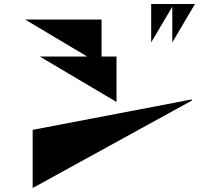

<svg xmlns="http://www.w3.org/2000/svg" viewBox="-20 -859 1040 964"><path d="M845 -646V-825L739 -646V-839H959ZM180 -575H418L106 -761H490V-575H565V-347ZM144 85V-207L944 -360L943 -354Z"/></svg>

Font: Chokokutai
Style: Regular
Weight: 400
Designer: 108号,108go
Foundry: Font Zone 108
Version: Version 1.000; ttfautohint (v1.8.3)